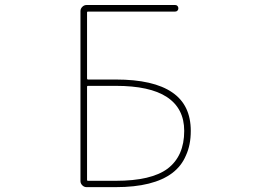

<svg xmlns="http://www.w3.org/2000/svg" viewBox="-20 -773 1040 770"><path d="M327.1 -22.5Q317.4 -22.5 310.1 -29.8Q302.7 -37.1 302.7 -46.9V-728.5Q302.7 -738.3 310.1 -745.6Q317.4 -752.9 327.1 -752.9H682.6Q688.5 -752.9 691.9 -749Q695.3 -745.1 695.3 -739.7Q695.3 -734.4 691.9 -730.5Q688.5 -726.6 682.6 -726.6H333Q329.1 -726.6 329.1 -722.7V-459Q329.1 -454.1 333 -454.1H444.3Q595.7 -454.1 670.9 -402.3Q708 -377 726.6 -338.4Q745.1 -299.8 745.1 -248Q745.1 -191.4 725.6 -149.4Q708 -107.4 670.9 -79.1Q595.7 -22.5 444.3 -22.5ZM329.1 -51.8Q329.1 -47.9 333 -47.9H444.3Q586.9 -47.9 652.3 -96.7Q718.8 -147.5 718.8 -248Q718.8 -337.9 649.4 -383.8Q581.1 -428.7 444.3 -428.7H333Q329.1 -428.7 329.1 -424.8Z"/></svg>

Font: Rounded Mgen+ 1m thin
Style: Regular
Weight: 100
Designer: [Source Han Sans]
Ryoko NISHIZUKA  (kana & ideographs); Paul D. Hunt (Latin, Greek & Cyrillic); Wenlong ZHANG  (bopomofo
Version: Version 1.059.20150602